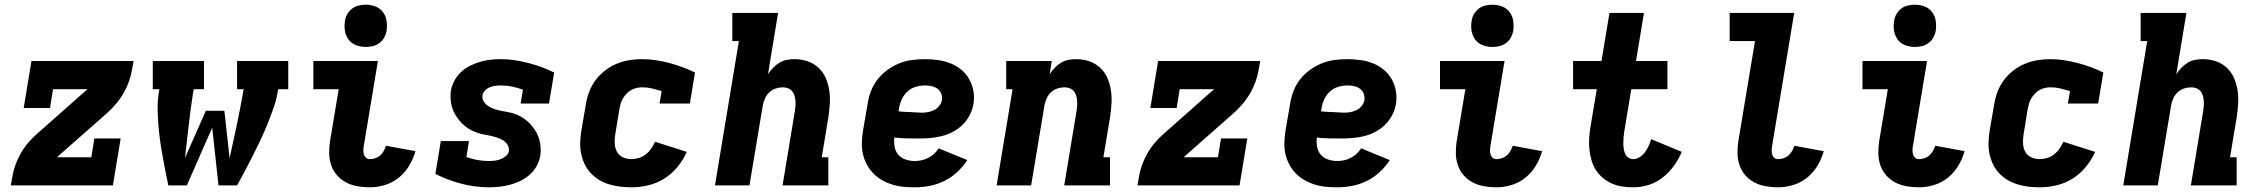

<svg xmlns="http://www.w3.org/2000/svg" viewBox="-20 -790 9640 818"><path d="M26 0 32 -34Q36 -60 45 -85.5Q54 -111 67.5 -135Q81 -159 99 -180.5Q117 -202 139 -221L340 -399Q344 -402 347 -404.5Q350 -407 353 -410H206L193 -330H81L114 -530H549L543 -496Q539 -470 530 -444.5Q521 -419 507.5 -395Q494 -371 476 -349.5Q458 -328 437 -309L235 -131Q232 -128 229 -125.5Q226 -123 223 -120H369L382 -200H494L461 0Z M697 0Q690 -32 684 -64.5Q678 -97 672 -129.5Q666 -162 661.5 -195Q657 -228 654.5 -261.5Q652 -295 651.5 -329Q651 -363 657 -398L659 -410H631V-530H849V-410H806L803 -398Q792 -327 784 -257Q776 -187 768 -117L857 -318H936L958 -117L961 -129Q976 -196 990 -263Q1004 -330 1016 -398L1018 -410H990V-530H1208V-410H1165L1163 -398Q1157 -363 1145 -329Q1133 -295 1119.5 -261.5Q1106 -228 1090.5 -195Q1075 -162 1058.5 -129.5Q1042 -97 1025 -64.5Q1008 -32 990 0H911L884 -246L776 0Z M1556 8Q1529 8 1503 3.5Q1477 -1 1455 -12.5Q1433 -24 1416.5 -42.5Q1400 -61 1391.5 -85Q1383 -109 1382.5 -135.5Q1382 -162 1386 -188L1423 -410H1315V-530H1590L1530 -169Q1528 -159 1528 -149.5Q1528 -140 1530.5 -131.5Q1533 -123 1539.5 -117.5Q1546 -112 1556 -112Q1567 -112 1579 -116Q1591 -120 1600 -128Q1609 -136 1615 -147Q1621 -158 1625 -169L1750 -146Q1741 -114 1723.5 -84.5Q1706 -55 1679.5 -33.5Q1653 -12 1620.5 -2Q1588 8 1556 8ZM1538 -590Q1517 -590 1497 -597.5Q1477 -605 1465 -621.5Q1453 -638 1449.5 -659Q1446 -680 1450 -702Q1452 -717 1460 -730.5Q1468 -744 1480.5 -753.5Q1493 -763 1508.5 -766.5Q1524 -770 1538 -770Q1560 -770 1579.5 -762.5Q1599 -755 1611.5 -738.5Q1624 -722 1627 -701Q1630 -680 1627 -658Q1624 -643 1616.5 -629.5Q1609 -616 1596 -606.5Q1583 -597 1568 -593.5Q1553 -590 1538 -590Z M2064 8Q2002 8 1944.5 -7.5Q1887 -23 1835 -49L1858 -189H1978L1967 -121Q1989 -113 2013 -108.5Q2037 -104 2062 -104Q2075 -104 2087.5 -105.5Q2100 -107 2112 -111.5Q2124 -116 2135 -125Q2146 -134 2148 -146Q2150 -161 2142 -173.5Q2134 -186 2122 -193Q2110 -200 2096 -204.5Q2082 -209 2068 -212Q2054 -215 2039.5 -217.5Q2025 -220 2011.5 -225Q1998 -230 1985.5 -236.5Q1973 -243 1962 -252Q1951 -261 1942 -271Q1933 -281 1925 -293Q1917 -305 1911.5 -317.5Q1906 -330 1903 -344.5Q1900 -359 1899.5 -373.5Q1899 -388 1901 -404Q1905 -426 1916 -446.5Q1927 -467 1944 -483Q1961 -499 1982 -509.5Q2003 -520 2025 -526.5Q2047 -533 2068.5 -535.5Q2090 -538 2113 -538Q2143 -538 2172.5 -533.5Q2202 -529 2231.5 -521.5Q2261 -514 2287.5 -504Q2314 -494 2341 -481L2319 -349H2198L2208 -408Q2186 -416 2162.5 -421Q2139 -426 2114 -426Q2102 -426 2090.5 -424.5Q2079 -423 2067.5 -418.5Q2056 -414 2047 -405Q2038 -396 2036 -385Q2033 -370 2041 -357.5Q2049 -345 2061 -337.5Q2073 -330 2086.5 -325.5Q2100 -321 2114.5 -318Q2129 -315 2143.5 -312.5Q2158 -310 2171.5 -305.5Q2185 -301 2197.5 -294Q2210 -287 2221 -278.5Q2232 -270 2241 -259.5Q2250 -249 2258 -237.5Q2266 -226 2271.5 -213Q2277 -200 2280 -185.5Q2283 -171 2283.5 -156.5Q2284 -142 2282 -127Q2278 -104 2266.5 -83Q2255 -62 2237 -46Q2219 -30 2197.5 -19.5Q2176 -9 2153.5 -3Q2131 3 2108.5 5.5Q2086 8 2064 8Z M2670 8Q2645 8 2621 5Q2597 2 2574 -5Q2551 -12 2531 -24.5Q2511 -37 2495.5 -54Q2480 -71 2470 -92.5Q2460 -114 2455.5 -137.5Q2451 -161 2452 -185.5Q2453 -210 2457 -235L2476 -345Q2480 -372 2490 -398.5Q2500 -425 2517 -448Q2534 -471 2557 -489Q2580 -507 2606.5 -518Q2633 -529 2660 -533.5Q2687 -538 2715 -538Q2745 -538 2774.5 -533.5Q2804 -529 2832 -521.5Q2860 -514 2887.5 -504Q2915 -494 2941 -481L2919 -349H2790L2799 -402Q2779 -408 2758.5 -413Q2738 -418 2717 -418Q2705 -418 2693 -415.5Q2681 -413 2670 -407Q2659 -401 2650 -391.5Q2641 -382 2634.5 -371.5Q2628 -361 2624.5 -349Q2621 -337 2619 -326L2601 -216Q2598 -197 2599 -177.5Q2600 -158 2609 -142.5Q2618 -127 2634.5 -119.5Q2651 -112 2670 -112Q2686 -112 2702 -117Q2718 -122 2731.5 -132.5Q2745 -143 2754.5 -157Q2764 -171 2771 -186L2906 -143Q2891 -109 2866.5 -79Q2842 -49 2810 -29Q2778 -9 2742 -0.5Q2706 8 2670 8Z M3026 0 3128 -615H3100V-735H3295L3252 -474Q3262 -489 3274 -501.5Q3286 -514 3301 -523Q3316 -532 3332.5 -535Q3349 -538 3365 -538Q3394 -538 3420.5 -529Q3447 -520 3466.5 -502Q3486 -484 3497 -459.5Q3508 -435 3512.5 -408Q3517 -381 3515.5 -352Q3514 -323 3510 -295L3481 -120H3509V0H3314L3366 -314Q3368 -326 3369 -337.5Q3370 -349 3369 -360.5Q3368 -372 3365 -382.5Q3362 -393 3355 -401.5Q3348 -410 3337.5 -414Q3327 -418 3315 -418Q3300 -418 3285 -413Q3270 -408 3258 -397Q3246 -386 3239.5 -371.5Q3233 -357 3230 -342L3173 0Z M3877 8Q3851 8 3826.5 5.5Q3802 3 3779 -4.5Q3756 -12 3735.5 -24Q3715 -36 3699 -53Q3683 -70 3672 -91Q3661 -112 3656 -136Q3651 -160 3652 -185Q3653 -210 3657 -235L3676 -345Q3680 -373 3690 -400Q3700 -427 3718 -450.5Q3736 -474 3760 -491.5Q3784 -509 3811 -520Q3838 -531 3866 -534.5Q3894 -538 3921 -538Q3949 -538 3977 -534Q4005 -530 4030 -520Q4055 -510 4075.5 -493Q4096 -476 4109 -453Q4122 -430 4127 -402.5Q4132 -375 4127 -346Q4123 -322 4111 -299Q4099 -276 4080.5 -258Q4062 -240 4039 -228Q4016 -216 3991.5 -210Q3967 -204 3943 -202Q3919 -200 3895 -200Q3869 -200 3842.5 -200.5Q3816 -201 3790 -204Q3788 -184 3791.5 -164.5Q3795 -145 3807 -131Q3819 -117 3838 -110.5Q3857 -104 3877 -104Q3891 -104 3905.5 -107Q3920 -110 3934 -117Q3948 -124 3959.5 -134.5Q3971 -145 3979 -158L4101 -108Q4083 -80 4057.5 -56.5Q4032 -33 4002 -18.5Q3972 -4 3940 2Q3908 8 3877 8ZM3908 -310Q3921 -310 3934.5 -312.5Q3948 -315 3960.5 -321.5Q3973 -328 3982 -339.5Q3991 -351 3993 -364Q3995 -379 3989.5 -392Q3984 -405 3973.5 -412.5Q3963 -420 3949 -423Q3935 -426 3921 -426Q3901 -426 3881 -420Q3861 -414 3845.5 -399.5Q3830 -385 3821.5 -366Q3813 -347 3810 -327L3808 -316Q3821 -314 3833.5 -313.5Q3846 -313 3858.5 -312.5Q3871 -312 3883.5 -311Q3896 -310 3908 -310Z M4226 0 4294 -410H4267V-530H4461L4452 -474Q4462 -489 4474 -501.5Q4486 -514 4501 -523Q4516 -532 4532.5 -535Q4549 -538 4565 -538Q4594 -538 4620.5 -529Q4647 -520 4666.5 -502Q4686 -484 4697 -459.5Q4708 -435 4712.5 -408Q4717 -381 4715.5 -352Q4714 -323 4710 -295L4681 -120H4709V0H4514L4566 -314Q4568 -326 4569 -337.5Q4570 -349 4569 -360.5Q4568 -372 4565 -382.5Q4562 -393 4555 -401.5Q4548 -410 4537.5 -414Q4527 -418 4515 -418Q4500 -418 4485 -413Q4470 -408 4458 -397Q4446 -386 4439.5 -371.5Q4433 -357 4430 -342L4373 0Z M4826 0 4832 -34Q4836 -60 4845 -85.5Q4854 -111 4867.5 -135Q4881 -159 4899 -180.5Q4917 -202 4939 -221L5140 -399Q5144 -402 5147 -404.5Q5150 -407 5153 -410H5006L4993 -330H4881L4914 -530H5349L5343 -496Q5339 -470 5330 -444.5Q5321 -419 5307.5 -395Q5294 -371 5276 -349.5Q5258 -328 5237 -309L5035 -131Q5032 -128 5029 -125.5Q5026 -123 5023 -120H5169L5182 -200H5294L5261 0Z M5677 8Q5651 8 5626.5 5.5Q5602 3 5579 -4.5Q5556 -12 5535.5 -24Q5515 -36 5499 -53Q5483 -70 5472 -91Q5461 -112 5456 -136Q5451 -160 5452 -185Q5453 -210 5457 -235L5476 -345Q5480 -373 5490 -400Q5500 -427 5518 -450.5Q5536 -474 5560 -491.5Q5584 -509 5611 -520Q5638 -531 5666 -534.5Q5694 -538 5721 -538Q5749 -538 5777 -534Q5805 -530 5830 -520Q5855 -510 5875.5 -493Q5896 -476 5909 -453Q5922 -430 5927 -402.5Q5932 -375 5927 -346Q5923 -322 5911 -299Q5899 -276 5880.5 -258Q5862 -240 5839 -228Q5816 -216 5791.5 -210Q5767 -204 5743 -202Q5719 -200 5695 -200Q5669 -200 5642.5 -200.5Q5616 -201 5590 -204Q5588 -184 5591.5 -164.5Q5595 -145 5607 -131Q5619 -117 5638 -110.5Q5657 -104 5677 -104Q5691 -104 5705.5 -107Q5720 -110 5734 -117Q5748 -124 5759.5 -134.5Q5771 -145 5779 -158L5901 -108Q5883 -80 5857.5 -56.5Q5832 -33 5802 -18.5Q5772 -4 5740 2Q5708 8 5677 8ZM5708 -310Q5721 -310 5734.5 -312.5Q5748 -315 5760.5 -321.5Q5773 -328 5782 -339.5Q5791 -351 5793 -364Q5795 -379 5789.5 -392Q5784 -405 5773.5 -412.5Q5763 -420 5749 -423Q5735 -426 5721 -426Q5701 -426 5681 -420Q5661 -414 5645.5 -399.5Q5630 -385 5621.5 -366Q5613 -347 5610 -327L5608 -316Q5621 -314 5633.5 -313.5Q5646 -313 5658.5 -312.5Q5671 -312 5683.5 -311Q5696 -310 5708 -310Z M6356 8Q6329 8 6303 3.5Q6277 -1 6255 -12.5Q6233 -24 6216.5 -42.5Q6200 -61 6191.5 -85Q6183 -109 6182.5 -135.5Q6182 -162 6186 -188L6223 -410H6115V-530H6390L6330 -169Q6328 -159 6328 -149.5Q6328 -140 6330.5 -131.5Q6333 -123 6339.5 -117.5Q6346 -112 6356 -112Q6367 -112 6379 -116Q6391 -120 6400 -128Q6409 -136 6415 -147Q6421 -158 6425 -169L6550 -146Q6541 -114 6523.5 -84.5Q6506 -55 6479.5 -33.5Q6453 -12 6420.5 -2Q6388 8 6356 8ZM6338 -590Q6317 -590 6297 -597.5Q6277 -605 6265 -621.5Q6253 -638 6249.5 -659Q6246 -680 6250 -702Q6252 -717 6260 -730.5Q6268 -744 6280.5 -753.5Q6293 -763 6308.5 -766.5Q6324 -770 6338 -770Q6360 -770 6379.5 -762.5Q6399 -755 6411.5 -738.5Q6424 -722 6427 -701Q6430 -680 6427 -658Q6424 -643 6416.5 -629.5Q6409 -616 6396 -606.5Q6383 -597 6368 -593.5Q6353 -590 6338 -590Z M6938 8Q6914 8 6890.5 4.5Q6867 1 6846.5 -8.5Q6826 -18 6808.5 -32.5Q6791 -47 6779 -66Q6767 -85 6760.5 -107.5Q6754 -130 6751.5 -153Q6749 -176 6750.5 -200.5Q6752 -225 6756 -249L6783 -410H6682V-530H6803L6837 -735H6984L6950 -530H7084V-410H6930L6900 -229Q6898 -217 6897 -205Q6896 -193 6896 -181Q6896 -169 6897.5 -157.5Q6899 -146 6903.5 -135.5Q6908 -125 6917.5 -118.5Q6927 -112 6938 -112Q6953 -112 6966.5 -121Q6980 -130 6989 -142.5Q6998 -155 7004 -168.5Q7010 -182 7015 -197L7145 -143Q7132 -112 7111.5 -83.5Q7091 -55 7063.5 -33.5Q7036 -12 7003.5 -2Q6971 8 6938 8Z M7556 8Q7529 8 7503 3.5Q7477 -1 7455 -12.5Q7433 -24 7416.5 -42.5Q7400 -61 7391.5 -85Q7383 -109 7382.5 -135.5Q7382 -162 7386 -188L7457 -615H7349V-735H7624L7530 -169Q7528 -159 7528 -149.5Q7528 -140 7530.5 -131.5Q7533 -123 7539.5 -117.5Q7546 -112 7556 -112Q7567 -112 7579 -116Q7591 -120 7600 -128Q7609 -136 7615 -147Q7621 -158 7625 -169L7750 -146Q7741 -114 7723.5 -84.5Q7706 -55 7679.5 -33.5Q7653 -12 7620.5 -2Q7588 8 7556 8Z M8156 8Q8129 8 8103 3.5Q8077 -1 8055 -12.5Q8033 -24 8016.5 -42.5Q8000 -61 7991.5 -85Q7983 -109 7982.5 -135.5Q7982 -162 7986 -188L8023 -410H7915V-530H8190L8130 -169Q8128 -159 8128 -149.5Q8128 -140 8130.5 -131.5Q8133 -123 8139.5 -117.5Q8146 -112 8156 -112Q8167 -112 8179 -116Q8191 -120 8200 -128Q8209 -136 8215 -147Q8221 -158 8225 -169L8350 -146Q8341 -114 8323.5 -84.5Q8306 -55 8279.5 -33.5Q8253 -12 8220.5 -2Q8188 8 8156 8ZM8138 -590Q8117 -590 8097 -597.5Q8077 -605 8065 -621.5Q8053 -638 8049.5 -659Q8046 -680 8050 -702Q8052 -717 8060 -730.5Q8068 -744 8080.5 -753.5Q8093 -763 8108.5 -766.5Q8124 -770 8138 -770Q8160 -770 8179.5 -762.5Q8199 -755 8211.5 -738.5Q8224 -722 8227 -701Q8230 -680 8227 -658Q8224 -643 8216.5 -629.5Q8209 -616 8196 -606.5Q8183 -597 8168 -593.5Q8153 -590 8138 -590Z M8670 8Q8645 8 8621 5Q8597 2 8574 -5Q8551 -12 8531 -24.5Q8511 -37 8495.5 -54Q8480 -71 8470 -92.5Q8460 -114 8455.5 -137.5Q8451 -161 8452 -185.5Q8453 -210 8457 -235L8476 -345Q8480 -372 8490 -398.5Q8500 -425 8517 -448Q8534 -471 8557 -489Q8580 -507 8606.5 -518Q8633 -529 8660 -533.5Q8687 -538 8715 -538Q8745 -538 8774.5 -533.5Q8804 -529 8832 -521.5Q8860 -514 8887.5 -504Q8915 -494 8941 -481L8919 -349H8790L8799 -402Q8779 -408 8758.5 -413Q8738 -418 8717 -418Q8705 -418 8693 -415.5Q8681 -413 8670 -407Q8659 -401 8650 -391.5Q8641 -382 8634.5 -371.5Q8628 -361 8624.5 -349Q8621 -337 8619 -326L8601 -216Q8598 -197 8599 -177.5Q8600 -158 8609 -142.5Q8618 -127 8634.5 -119.5Q8651 -112 8670 -112Q8686 -112 8702 -117Q8718 -122 8731.5 -132.5Q8745 -143 8754.5 -157Q8764 -171 8771 -186L8906 -143Q8891 -109 8866.5 -79Q8842 -49 8810 -29Q8778 -9 8742 -0.5Q8706 8 8670 8Z M9026 0 9128 -615H9100V-735H9295L9252 -474Q9262 -489 9274 -501.5Q9286 -514 9301 -523Q9316 -532 9332.5 -535Q9349 -538 9365 -538Q9394 -538 9420.5 -529Q9447 -520 9466.5 -502Q9486 -484 9497 -459.5Q9508 -435 9512.5 -408Q9517 -381 9515.5 -352Q9514 -323 9510 -295L9481 -120H9509V0H9314L9366 -314Q9368 -326 9369 -337.5Q9370 -349 9369 -360.5Q9368 -372 9365 -382.5Q9362 -393 9355 -401.5Q9348 -410 9337.5 -414Q9327 -418 9315 -418Q9300 -418 9285 -413Q9270 -408 9258 -397Q9246 -386 9239.5 -371.5Q9233 -357 9230 -342L9173 0Z"/></svg>

Font: Iosevka Curly Slab HvEx
Style: Italic
Weight: 900
Width: 7
Italic angle: -9°
Monospace: yes
Designer: Belleve Invis
Foundry: Belleve Invis
Version: Version 11.1.0; ttfautohint (v1.8.3)